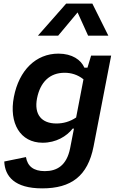

<svg xmlns="http://www.w3.org/2000/svg" viewBox="-20 -834 660 1058"><path d="M56.5 -300C28.5 -155.5 91.5 -47.5 215 -47.5C289 -47.5 347.5 -83 380.5 -125.5H387.5L366.5 -17.5C347.5 78.5 293.5 109 227 109C164 109 131.5 81.5 123 31.5L3.5 56C7 137 59.5 204 212.5 204C372.5 204 463.5 136 495.5 -26.5L592.5 -527.5H482L462 -461H445C427 -503.5 378 -538.5 302 -538.5C178 -538.5 85 -447 56.5 -300ZM189 -637.5H300.5L407.5 -765.5L465.5 -637.5H577L489 -814H344.5ZM184 -292C202 -382.5 254.5 -433 336 -433C371.5 -433 407.5 -423 440 -397L399.5 -186.5C364.5 -163 327.5 -153.5 291 -153.5C209 -153.5 167 -203 184 -292Z"/></svg>

Font: Monaspace Neon SemiBold
Style: Italic
Weight: 600
Italic angle: -11°
Designer: Riley Cran & the Lettermatic Team
Foundry: Lettermatic
Version: Version 1.200 (Monaspace Neon)